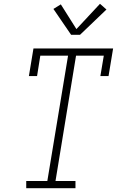

<svg xmlns="http://www.w3.org/2000/svg" viewBox="-20 -990 640 1010"><path d="M118 0V-38H229L338 -697H192L175 -590H132L156 -735H575L551 -590H508L526 -697H380L272 -38H377V0ZM354 -807 261 -943 300 -967 382 -837 506 -970 540 -940 401 -807Z"/></svg>

Font: Iosevka Slab XLtExObl
Style: Regular
Weight: 200
Width: 7
Italic angle: -9°
Monospace: yes
Designer: Belleve Invis
Foundry: Belleve Invis
Version: Version 11.1.1; ttfautohint (v1.8.3)